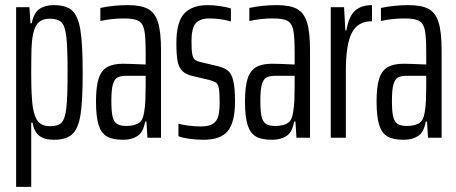

<svg xmlns="http://www.w3.org/2000/svg" viewBox="-20 -538 1783 750"><path d="M43 -510H95L99 -447H104Q112 -488 134 -503Q156 -518 190 -518Q238 -518 261.5 -497Q285 -476 294 -421Q303 -366 303 -254Q303 -144 294.5 -90Q286 -36 262.5 -14Q239 8 191 8Q153 8 133 -8Q113 -24 107 -59H102V192H43ZM244 -255Q244 -353 239 -395Q234 -437 220 -451Q206 -465 174 -465Q147 -465 131.5 -451Q116 -437 109 -404Q104 -380 103 -346.5Q102 -313 102 -247Q102 -164 108 -120Q115 -78 130.5 -61.5Q146 -45 176 -45Q207 -45 220.5 -59Q234 -73 239 -115Q244 -157 244 -255Z M355 -142Q355 -198 365 -230Q375 -262 398 -275.5Q421 -289 460 -289Q483 -289 549 -286V-332Q549 -395 543.5 -421Q538 -447 521 -456.5Q504 -466 464 -466Q417 -466 372 -456V-507Q424 -518 480 -518Q530 -518 557.5 -503.5Q585 -489 597 -451.5Q609 -414 609 -342V0H556L552 -63H547Q540 -22 517.5 -7Q495 8 461 8Q420 8 397.5 -5Q375 -18 365 -50.5Q355 -83 355 -142ZM543 -99Q547 -123 548 -149Q549 -175 549 -204V-242H475Q451 -242 438.5 -235Q426 -228 420.5 -207Q415 -186 415 -144Q415 -104 419.5 -83.5Q424 -63 436.5 -54.5Q449 -46 473 -46Q502 -46 520 -56Q538 -66 543 -99Z M677 -6V-55Q688 -51 715 -47.5Q742 -44 763 -44Q795 -44 811 -54Q827 -64 832.5 -83.5Q838 -103 838 -137Q838 -175 835 -192Q832 -209 824.5 -214.5Q817 -220 800 -225L733 -241Q706 -247 692 -261Q678 -275 673.5 -300Q669 -325 669 -370Q669 -452 699.5 -485Q730 -518 792 -518Q815 -518 841 -514Q867 -510 882 -505V-454Q868 -459 844 -462.5Q820 -466 799 -466Q761 -466 744.5 -447Q728 -428 728 -377Q728 -342 731 -326.5Q734 -311 741 -305Q748 -299 766 -295L833 -279Q859 -272 872 -260.5Q885 -249 891.5 -221.5Q898 -194 898 -141Q898 -61 870 -26.5Q842 8 775 8Q747 8 719 4Q691 0 677 -6Z M937 -142Q937 -198 947 -230Q957 -262 980 -275.5Q1003 -289 1042 -289Q1065 -289 1131 -286V-332Q1131 -395 1125.5 -421Q1120 -447 1103 -456.5Q1086 -466 1046 -466Q999 -466 954 -456V-507Q1006 -518 1062 -518Q1112 -518 1139.5 -503.5Q1167 -489 1179 -451.5Q1191 -414 1191 -342V0H1138L1134 -63H1129Q1122 -22 1099.5 -7Q1077 8 1043 8Q1002 8 979.5 -5Q957 -18 947 -50.5Q937 -83 937 -142ZM1125 -99Q1129 -123 1130 -149Q1131 -175 1131 -204V-242H1057Q1033 -242 1020.5 -235Q1008 -228 1002.5 -207Q997 -186 997 -144Q997 -104 1001.5 -83.5Q1006 -63 1018.5 -54.5Q1031 -46 1055 -46Q1084 -46 1102 -56Q1120 -66 1125 -99Z M1272 -510H1324L1329 -419H1333Q1343 -476 1367.5 -497Q1392 -518 1433 -518V-455Q1377 -455 1354 -409Q1331 -363 1331 -262V0H1272Z M1451 -142Q1451 -198 1461 -230Q1471 -262 1494 -275.5Q1517 -289 1556 -289Q1579 -289 1645 -286V-332Q1645 -395 1639.5 -421Q1634 -447 1617 -456.5Q1600 -466 1560 -466Q1513 -466 1468 -456V-507Q1520 -518 1576 -518Q1626 -518 1653.5 -503.5Q1681 -489 1693 -451.5Q1705 -414 1705 -342V0H1652L1648 -63H1643Q1636 -22 1613.5 -7Q1591 8 1557 8Q1516 8 1493.5 -5Q1471 -18 1461 -50.5Q1451 -83 1451 -142ZM1639 -99Q1643 -123 1644 -149Q1645 -175 1645 -204V-242H1571Q1547 -242 1534.5 -235Q1522 -228 1516.5 -207Q1511 -186 1511 -144Q1511 -104 1515.5 -83.5Q1520 -63 1532.5 -54.5Q1545 -46 1569 -46Q1598 -46 1616 -56Q1634 -66 1639 -99Z"/></svg>

Font: Saira Ultra Condensed
Style: Regular
Weight: 400
Width: 1
Designer: Hector Gatti with collaboration of the Omnibus-Type team
Foundry: Omnibus-Type
Version: Version 1.001; ttfautohint (v1.8)